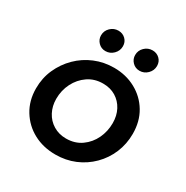

<svg xmlns="http://www.w3.org/2000/svg" viewBox="-163 -833 949 980"><g transform="rotate(30 311.5 -342.5)"><path d="M294 12Q222 12 165 -18.5Q108 -49 74 -104.5Q40 -160 40 -232Q40 -293 63.5 -345.5Q87 -398 127.5 -438Q168 -478 221 -500Q274 -522 334 -522Q404 -522 461 -491Q518 -460 551 -405Q584 -350 584 -277Q584 -217 562 -164.5Q540 -112 500 -72Q460 -32 407.5 -10Q355 12 294 12ZM300 -86Q352 -86 390 -113Q428 -140 448 -182.5Q468 -225 468 -273Q468 -317 450 -351Q432 -385 400 -404.5Q368 -424 325 -424Q275 -424 237 -398Q199 -372 177.5 -329.5Q156 -287 156 -237Q156 -195 174 -160.5Q192 -126 225 -106Q258 -86 300 -86ZM452 -573Q427 -573 410 -590.5Q393 -608 393 -632Q393 -659 412.5 -678Q432 -697 459 -697Q484 -697 501 -680.5Q518 -664 518 -639Q518 -612 498.5 -592.5Q479 -573 452 -573ZM251 -573Q226 -573 209 -590.5Q192 -608 192 -632Q192 -659 211.5 -678Q231 -697 258 -697Q283 -697 300 -680.5Q317 -664 317 -639Q317 -612 297.5 -592.5Q278 -573 251 -573Z"/></g></svg>

Font: MuseoModerno Medium
Style: Italic
Weight: 500
Italic angle: -9°
Designer: Pablo Cosgaya, Héctor Gatti, Marcela Romero, and the Authors of The MuseoModerno Project.
Foundry: Omnibus-Type Team
Version: Version 1.003